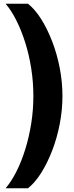

<svg xmlns="http://www.w3.org/2000/svg" viewBox="-20 -758 395 1030"><path d="M10 252Q41 216 68 162.5Q95 109 115.5 43Q136 -23 147.5 -95.5Q159 -168 159 -243Q159 -318 147.5 -391Q136 -464 115.5 -529Q95 -594 68 -648Q41 -702 10 -738H130Q168 -708 201 -655.5Q234 -603 260 -535.5Q286 -468 300.5 -393Q315 -318 315 -243Q315 -168 300.5 -93Q286 -18 260 49.5Q234 117 201 169.5Q168 222 130 252Z"/></svg>

Font: Gantari ExtraBold
Style: Regular
Weight: 800
Version: Version 1.000